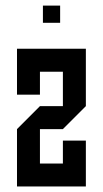

<svg xmlns="http://www.w3.org/2000/svg" viewBox="-20 -677 373 697"><path d="M208.3 -83.3V-166.7H291.7V0H41.7V-208.3L125 -291.7H208.3V-416.7H125V-333.3H41.7V-500H291.7V-291.7L208.3 -208.3H125V-83.3ZM198.3 -594.2H135.8V-656.7H198.3Z"/></svg>

Font: Yulong
Style: Regular
Weight: 400
Designer: GGBotNet
Foundry: f0n7.com
Version: 1.00